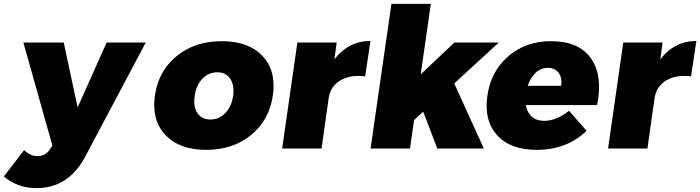

<svg xmlns="http://www.w3.org/2000/svg" viewBox="-94 -762 3593 985"><path d="M-74.2 143.1 29.8 7.8Q61 39.1 98.1 39.1Q139.6 39.1 162.1 3.9L174.8 -15.1L25.9 -543.9H232.9L304.2 -210.9L453.1 -543.9H653.8L340.8 45.9Q255.4 203.1 92.8 203.1Q-3.9 203.1 -74.2 143.1Z M700.7 -272Q719.2 -398.9 813 -474.9Q906.7 -550.8 1043.9 -550.8Q1181.2 -550.8 1252.7 -474.6Q1324.2 -398.4 1305.7 -272Q1287.6 -146 1194.3 -69.6Q1101.1 6.8 963.9 6.8Q826.7 6.8 754.6 -69.6Q682.6 -146 700.7 -272ZM904.8 -270Q896.5 -215.3 918.7 -182.1Q940.9 -148.9 985.8 -148.9Q1030.3 -148.9 1062 -181.9Q1093.8 -214.8 1102.1 -270Q1109.4 -324.2 1087.2 -357.7Q1064.9 -391.1 1021 -391.1Q976.1 -391.1 944.1 -357.7Q912.1 -324.2 904.8 -270Z M1353.5 0 1431.6 -543.9H1633.3L1621.6 -458Q1694.8 -551.8 1806.6 -551.8L1779.3 -370.1Q1703.1 -379.9 1652.3 -349.6Q1601.6 -319.3 1592.3 -259.8L1555.7 0Z M1807.1 0 1914.1 -742.2H2116.2L2064.5 -380.9L2237.3 -543.9H2465.3L2236.3 -334L2388.2 0H2149.4L2077.1 -189L2030.3 -146L2009.3 0Z M2406.2 -270Q2424.3 -397 2514.2 -473.9Q2604 -550.8 2733.4 -550.8Q2875.5 -550.8 2937.7 -462.6Q3000 -374.5 2969.2 -223.1H2603.5Q2610.4 -184.1 2634.5 -163.1Q2658.7 -142.1 2697.3 -142.1Q2761.2 -142.1 2825.2 -193.8L2915.5 -90.8Q2813.5 6.8 2659.7 6.8Q2523.9 6.8 2456.1 -68.6Q2388.2 -144 2406.2 -270ZM2613.3 -321.8H2784.7Q2791 -362.3 2772 -388.2Q2752.9 -414.1 2716.3 -414.1Q2681.6 -414.1 2654.3 -388.9Q2627 -363.8 2613.3 -321.8Z M3025.4 0 3103.5 -543.9H3305.2L3293.5 -458Q3366.7 -551.8 3478.5 -551.8L3451.2 -370.1Q3375 -379.9 3324.2 -349.6Q3273.4 -319.3 3264.2 -259.8L3227.5 0Z"/></svg>

Font: Trueno ExtraBold
Style: Italic
Weight: 800
Designer: Julieta Ulanovsky
Foundry: Julieta Ulanovsky
Version: Version 3.001b | FøM Fix